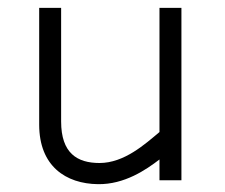

<svg xmlns="http://www.w3.org/2000/svg" viewBox="-20 -460 573 490"><path d="M136 -440H80V-142C80 -36 148 9 230 10C298 11 353 -27 387 -53V0H443V-440H387V-123C350 -92 297 -44 234 -44C177 -44 136 -69 136 -150Z"/></svg>

Font: Linear
Style: Regular
Weight: 400
Designer: Braydon G. Fuller
Foundry: Braydon G. Fuller
Version: Version 1.000;PS 001.000;hotconv 1.0.38